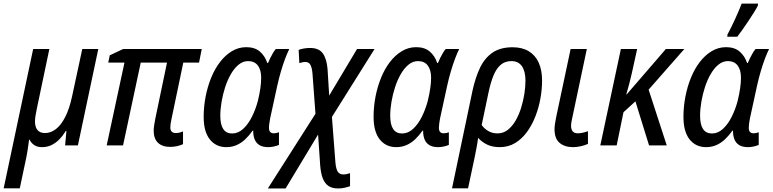

<svg xmlns="http://www.w3.org/2000/svg" viewBox="-59 -811 4310 1071"><path d="M-38.6 239.7 126 -537.6H216.3L146 -202.6Q141.1 -180.7 138.7 -163.3Q136.2 -146 136.2 -132.8Q136.2 -102.5 150.1 -85.7Q164.1 -68.8 192.4 -68.8Q223.1 -68.8 252 -90.3Q280.8 -111.8 304.4 -157.5Q328.1 -203.1 343.3 -274.4L399.9 -537.6H489.3L375.5 0H304.2L311.5 -80.6H308.1Q292 -54.2 272 -33.7Q252 -13.2 228 -1.7Q204.1 9.8 174.8 9.8Q149.9 9.8 132.8 -1.2Q115.7 -12.2 106 -31.7H103Q101.6 -18.6 99.1 -1.5Q96.7 15.6 94 32.7Q91.3 49.8 88.4 64L51.3 239.7Z M889.6 8.3Q846.2 8.3 822.3 -14.6Q798.3 -37.6 798.3 -81.5Q798.3 -94.7 800.8 -111.6Q803.2 -128.4 807.1 -147.9L872.6 -461.9H726.1L627.4 0H536.1L635.3 -461.9H544.9L553.2 -502.4L627.9 -537.6H1066.4L1051.3 -461.9H963.4L896.5 -141.6Q894 -130.4 892.6 -119.6Q891.1 -108.9 891.1 -100.1Q891.1 -84.5 898.9 -76.7Q906.7 -68.8 921.9 -68.8Q932.6 -68.8 943.1 -71.5Q953.6 -74.2 961.9 -77.6V-6.8Q947.3 0 928.7 4.2Q910.2 8.3 889.6 8.3Z M1203.1 9.8Q1146 9.8 1111.6 -33.2Q1077.1 -76.2 1077.1 -159.2Q1077.1 -215.8 1087.9 -271.7Q1098.6 -327.6 1118.9 -377.4Q1139.2 -427.2 1168.5 -465.3Q1197.8 -503.4 1234.6 -525.6Q1271.5 -547.9 1314.9 -547.9Q1362.3 -547.9 1390.9 -523.2Q1419.4 -498.5 1432.1 -459.5H1436Q1441.4 -472.7 1448.5 -487.1Q1455.6 -501.5 1463.4 -514.9Q1471.2 -528.3 1479.5 -537.6H1554.7Q1543.5 -515.1 1531.2 -482.7Q1519 -450.2 1507.8 -411.9Q1496.6 -373.5 1487.3 -331.5L1448.2 -151.9Q1445.3 -136.7 1443.4 -122.8Q1441.4 -108.9 1441.4 -98.1Q1441.4 -82 1448.5 -74.7Q1455.6 -67.4 1467.8 -67.4Q1474.1 -67.4 1481.9 -68.8Q1489.7 -70.3 1497.1 -73.2V-2.9Q1487.3 2 1470.2 5.9Q1453.1 9.8 1438 9.8Q1405.8 9.8 1387.2 -2.2Q1368.7 -14.2 1360.8 -35.2Q1353 -56.2 1353.5 -82H1350.1Q1331.1 -55.2 1309.3 -34.4Q1287.6 -13.7 1261.5 -2Q1235.4 9.8 1203.1 9.8ZM1235.8 -66.4Q1269.5 -66.4 1297.6 -92.3Q1325.7 -118.2 1346.4 -159.9Q1367.2 -201.7 1379.4 -248Q1388.7 -286.1 1393.3 -318.6Q1397.9 -351.1 1397.9 -377.4Q1397.9 -421.4 1379.2 -445.8Q1360.4 -470.2 1325.2 -470.2Q1296.4 -470.2 1272.2 -450.4Q1248 -430.7 1229 -397.7Q1210 -364.7 1197 -325Q1184.1 -285.2 1177 -243.7Q1169.9 -202.1 1169.9 -165.5Q1169.9 -115.7 1186.5 -91.1Q1203.1 -66.4 1235.8 -66.4Z M1435.1 240.2 1700.7 -176.3 1684.1 -400.4Q1681.2 -434.6 1672.1 -450Q1663.1 -465.3 1644 -465.3Q1635.7 -465.3 1627.4 -463.4Q1619.1 -461.4 1610.8 -459L1606.9 -532.7Q1619.1 -537.6 1636.2 -540.5Q1653.3 -543.5 1669.9 -543.5Q1720.2 -543.5 1741.7 -513.2Q1763.2 -482.9 1768.1 -426.3L1777.3 -277.8L1932.6 -537.6H2030.3L1792.5 -158.7L1812 95.2Q1814.9 129.9 1824.7 146Q1834.5 162.1 1856 162.1Q1864.7 162.1 1874.5 160.2Q1884.3 158.2 1893.6 154.8V227.5Q1878.9 232.9 1861.8 236.6Q1844.7 240.2 1826.7 240.2Q1793 240.2 1772.2 225.6Q1751.5 210.9 1741 182.6Q1730.5 154.3 1727.1 112.3L1715.3 -60.5L1534.2 240.2Z M2150.9 9.8Q2093.8 9.8 2059.3 -33.2Q2024.9 -76.2 2024.9 -159.2Q2024.9 -215.8 2035.6 -271.7Q2046.4 -327.6 2066.7 -377.4Q2086.9 -427.2 2116.2 -465.3Q2145.5 -503.4 2182.4 -525.6Q2219.2 -547.9 2262.7 -547.9Q2310.1 -547.9 2338.6 -523.2Q2367.2 -498.5 2379.9 -459.5H2383.8Q2389.2 -472.7 2396.2 -487.1Q2403.3 -501.5 2411.1 -514.9Q2418.9 -528.3 2427.2 -537.6H2502.4Q2491.2 -515.1 2479 -482.7Q2466.8 -450.2 2455.6 -411.9Q2444.3 -373.5 2435.1 -331.5L2396 -151.9Q2393.1 -136.7 2391.1 -122.8Q2389.2 -108.9 2389.2 -98.1Q2389.2 -82 2396.2 -74.7Q2403.3 -67.4 2415.5 -67.4Q2421.9 -67.4 2429.7 -68.8Q2437.5 -70.3 2444.8 -73.2V-2.9Q2435.1 2 2418 5.9Q2400.9 9.8 2385.7 9.8Q2353.5 9.8 2335 -2.2Q2316.4 -14.2 2308.6 -35.2Q2300.8 -56.2 2301.3 -82H2297.9Q2278.8 -55.2 2257.1 -34.4Q2235.4 -13.7 2209.2 -2Q2183.1 9.8 2150.9 9.8ZM2183.6 -66.4Q2217.3 -66.4 2245.4 -92.3Q2273.4 -118.2 2294.2 -159.9Q2314.9 -201.7 2327.1 -248Q2336.4 -286.1 2341.1 -318.6Q2345.7 -351.1 2345.7 -377.4Q2345.7 -421.4 2326.9 -445.8Q2308.1 -470.2 2272.9 -470.2Q2244.1 -470.2 2220 -450.4Q2195.8 -430.7 2176.8 -397.7Q2157.7 -364.7 2144.8 -325Q2131.8 -285.2 2124.8 -243.7Q2117.7 -202.1 2117.7 -165.5Q2117.7 -115.7 2134.3 -91.1Q2150.9 -66.4 2183.6 -66.4Z M2462.4 239.7 2576.7 -305.2Q2592.8 -379.4 2618.9 -433.6Q2645 -487.8 2688.7 -517.6Q2732.4 -547.4 2800.3 -547.4Q2854 -547.4 2890.6 -525.1Q2927.2 -502.9 2946 -461.4Q2964.8 -419.9 2964.8 -361.3Q2964.8 -314.5 2955.8 -263.2Q2946.8 -211.9 2928.2 -163.6Q2909.7 -115.2 2881.3 -75.9Q2853 -36.6 2814.9 -13.4Q2776.9 9.8 2728.5 9.8Q2687.5 9.8 2658 -4.6Q2628.4 -19 2607.9 -42Q2604.5 -14.6 2599.4 12Q2594.2 38.6 2588.4 67.9L2551.8 239.7ZM2716.8 -66.9Q2748 -66.9 2773.2 -86.4Q2798.3 -106 2816.9 -137.9Q2835.4 -169.9 2847.7 -209Q2859.9 -248 2866 -287.6Q2872.1 -327.1 2872.1 -360.8Q2872.1 -412.6 2852.5 -441.4Q2833 -470.2 2793.5 -470.2Q2759.3 -470.2 2735.1 -450.4Q2710.9 -430.7 2694.1 -390.4Q2677.2 -350.1 2664.6 -288.6L2627.9 -113.8Q2641.1 -94.2 2663.8 -80.6Q2686.5 -66.9 2716.8 -66.9Z M3137.7 9.8Q3090.3 9.8 3062.3 -14.2Q3034.2 -38.1 3034.2 -90.8Q3034.2 -103.5 3036.9 -121.3Q3039.6 -139.2 3043.9 -160.2L3124 -537.6H3214.4L3133.3 -154.3Q3130.4 -142.1 3128.4 -130.1Q3126.5 -118.2 3126.5 -107.9Q3126.5 -89.4 3135.5 -78.4Q3144.5 -67.4 3164.1 -67.4Q3177.2 -67.4 3191.2 -70.6Q3205.1 -73.7 3220.7 -79.1V-8.3Q3205.1 -1 3182.1 4.4Q3159.2 9.8 3137.7 9.8Z M3289.6 0 3404.3 -537.6H3495.1L3465.3 -402.3Q3459 -373.5 3450.9 -343Q3442.9 -312.5 3434.6 -284.7H3437L3655.3 -537.6H3758.3L3559.1 -311L3660.2 0H3561.5L3485.4 -245.6L3418.9 -185.1L3380.9 0Z M3879.4 9.8Q3822.3 9.8 3787.8 -33.2Q3753.4 -76.2 3753.4 -159.2Q3753.4 -215.8 3764.2 -271.7Q3774.9 -327.6 3795.2 -377.4Q3815.4 -427.2 3844.7 -465.3Q3874 -503.4 3910.9 -525.6Q3947.8 -547.9 3991.2 -547.9Q4038.6 -547.9 4067.1 -523.2Q4095.7 -498.5 4108.4 -459.5H4112.3Q4117.7 -472.7 4124.8 -487.1Q4131.8 -501.5 4139.6 -514.9Q4147.5 -528.3 4155.8 -537.6H4231Q4219.7 -515.1 4207.5 -482.7Q4195.3 -450.2 4184.1 -411.9Q4172.9 -373.5 4163.6 -331.5L4124.5 -151.9Q4121.6 -136.7 4119.6 -122.8Q4117.7 -108.9 4117.7 -98.1Q4117.7 -82 4124.8 -74.7Q4131.8 -67.4 4144 -67.4Q4150.4 -67.4 4158.2 -68.8Q4166 -70.3 4173.3 -73.2V-2.9Q4163.6 2 4146.5 5.9Q4129.4 9.8 4114.3 9.8Q4082 9.8 4063.5 -2.2Q4044.9 -14.2 4037.1 -35.2Q4029.3 -56.2 4029.8 -82H4026.4Q4007.3 -55.2 3985.6 -34.4Q3963.9 -13.7 3937.7 -2Q3911.6 9.8 3879.4 9.8ZM3912.1 -66.4Q3945.8 -66.4 3973.9 -92.3Q4002 -118.2 4022.7 -159.9Q4043.5 -201.7 4055.7 -248Q4064.9 -286.1 4069.6 -318.6Q4074.2 -351.1 4074.2 -377.4Q4074.2 -421.4 4055.4 -445.8Q4036.6 -470.2 4001.5 -470.2Q3972.7 -470.2 3948.5 -450.4Q3924.3 -430.7 3905.3 -397.7Q3886.2 -364.7 3873.3 -325Q3860.4 -285.2 3853.3 -243.7Q3846.2 -202.1 3846.2 -165.5Q3846.2 -115.7 3862.8 -91.1Q3879.4 -66.4 3912.1 -66.4ZM3997.6 -606 3999 -618.7Q4007.8 -634.8 4018.8 -657Q4029.8 -679.2 4041 -703.6Q4052.2 -728 4062 -751Q4071.8 -773.9 4078.1 -791H4169.4L4168.5 -779.8Q4161.1 -764.6 4147.2 -742.4Q4133.3 -720.2 4116.5 -695.1Q4099.6 -669.9 4083.3 -646.5Q4066.9 -623 4053.7 -606Z"/></svg>

Font: Open Sans SemiCondensed Medium
Style: Italic
Weight: 500
Width: 4
Italic angle: -12°
Designer: Monotype Design Team
Foundry: Monotype Imaging Inc.
Version: Version 3.000